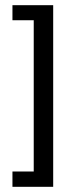

<svg xmlns="http://www.w3.org/2000/svg" viewBox="-20 -611 300 740"><path d="M185 -591V109H28V50H110V-533H28V-591Z"/></svg>

Font: Mukta Malar
Style: Regular
Weight: 400
Designer: Aadarsh Rajan, Girish Dalvi, Yashodeep Gholap
Foundry: Ek Type
Version: Version 2.538;PS 1.000;hotconv 16.6.51;makeotf.lib2.5.65220;